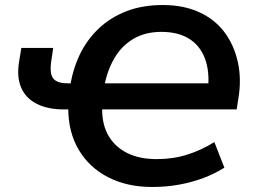

<svg xmlns="http://www.w3.org/2000/svg" viewBox="-20 -735 1012 765"><path d="M586 10Q486 10 410.5 -29Q335 -68 293.5 -138.5Q252 -209 252 -303L275 -299H235Q171 -299 127 -321Q83 -343 64.5 -385.5Q46 -428 56 -489L65 -544H192L184 -490Q177 -441 192.5 -422Q208 -403 250 -403H285L258 -381Q268 -454 296.5 -514.5Q325 -575 372 -620Q419 -665 483 -690Q547 -715 629 -715Q711 -715 773.5 -686.5Q836 -658 874.5 -606.5Q913 -555 928 -486Q943 -417 929 -338L923 -299H370H387Q387 -237 413 -193Q439 -149 487.5 -125Q536 -101 604 -101Q670 -101 726.5 -119Q783 -137 834 -169L874 -67Q836 -43 791 -26Q746 -9 694.5 0.5Q643 10 586 10ZM623 -608Q559 -608 512 -580.5Q465 -553 436 -503.5Q407 -454 395 -389L370 -403H841L805 -352Q818 -431 801 -488.5Q784 -546 739 -577Q694 -608 623 -608Z"/></svg>

Font: Nunito Sans 11pt
Style: Bold Italic
Weight: 700
Italic angle: -9°
Version: Version 3.101;gftools[0.9.27]